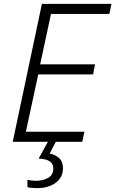

<svg xmlns="http://www.w3.org/2000/svg" viewBox="-20 -734 597 994"><path d="M46 0 197 -714H557L546 -662H244L188 -401H472L462 -349H178L114 -52H417L406 0ZM172 240Q231 240 268.5 212Q306 184 306 137Q306 102 285.5 84Q265 66 237 61L269 0H228L180 87Q256 90 256 137Q256 172 229 187Q202 202 166 202Q145 202 122 197V235Q142 240 172 240Z"/></svg>

Font: Noto Sans UI Light
Style: Italic
Weight: 300
Italic angle: -12°
Designer: Monotype Design Team
Foundry: Monotype Imaging Inc.
Version: Version 1.901